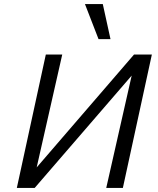

<svg xmlns="http://www.w3.org/2000/svg" viewBox="-20 -927 780 947"><path d="M100 0 109 -41 641 -658H691L682 -615L151 0ZM63 0 206 -658H287L138 0ZM504 0 653 -658H729L586 0ZM466 -734 399 -907H487L525 -734Z"/></svg>

Font: Ysabeau Infant Medium
Style: Italic
Weight: 500
Italic angle: -12°
Designer: Christian Thalmann (Catharsis Fonts)
Version: Version 2.001;gftools[0.9.30]; featfreeze: ss01,ss02,lnum